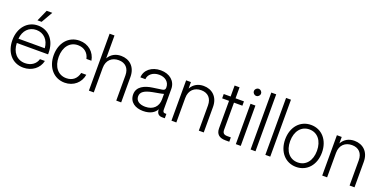

<svg xmlns="http://www.w3.org/2000/svg" viewBox="-14 -1512 4591 2305"><g transform="rotate(20 2281.0 -359.0)"><path d="M269 10.3C377.4 10.3 465.8 -55.7 486.8 -154.3H423.8C405.8 -89.8 347.2 -47.4 269 -47.4C164.6 -47.4 99.1 -127 96.2 -241.7H495.6V-261.2C495.6 -416 405.3 -525.9 265.1 -525.9C129.9 -525.9 34.2 -413.1 34.2 -257.3C34.2 -102.5 124 10.3 269 10.3ZM236.3 -582H289.1L372.6 -727.5H301.3ZM97.2 -296.9C106 -401.4 171.4 -469.2 265.1 -469.2C359.4 -469.2 426.3 -400.4 433.1 -296.9Z M796.9 10.3C909.7 10.3 994.1 -64.9 1010.7 -168H945.8C928.7 -94.7 879.4 -47.4 796.9 -47.4C691.9 -47.4 625.5 -131.3 625.5 -257.3C625.5 -383.3 692.4 -468.3 796.9 -468.3C878.4 -468.3 932.1 -418.9 946.8 -347.7H1010.7C994.1 -452.1 910.2 -525.9 796.9 -525.9C657.2 -525.9 562 -414.1 562 -257.3C562 -101.1 657.2 10.3 796.9 10.3Z M1167.5 -313C1167.5 -414.6 1233.4 -466.3 1317.4 -466.3C1401.9 -466.3 1454.6 -414.1 1454.6 -321.8V0H1517.6V-325.7C1517.6 -454.1 1434.6 -524.9 1327.6 -524.9C1259.8 -524.9 1202.1 -496.1 1167.5 -435.1V-727.5H1105V0H1167.5Z M1797.9 7.8C1892.6 7.8 1947.8 -32.2 1969.2 -77.1L1970.7 -62.5C1975.1 -21.5 1999.5 0 2039.6 0H2074.7V-55.7H2057.1C2036.1 -55.7 2027.8 -67.9 2027.8 -97.2V-357.4C2027.8 -456.5 1949.7 -524.9 1834.5 -524.9C1717.8 -524.9 1634.3 -454.6 1631.3 -361.3H1695.3C1697.8 -421.9 1755.4 -468.3 1834.5 -468.3C1913.6 -468.3 1965.8 -420.9 1965.8 -355C1965.8 -326.2 1957 -318.4 1928.7 -312.5C1897.5 -307.6 1861.3 -302.2 1813.5 -295.9C1712.4 -282.2 1619.6 -239.7 1619.6 -141.1C1619.6 -41 1699.2 7.8 1797.9 7.8ZM1805.7 -49.3C1733.9 -49.3 1683.6 -80.1 1683.6 -138.2C1683.6 -195.8 1731 -225.1 1830.1 -244.6C1887.7 -256.3 1929.2 -260.7 1965.8 -271.5V-201.7C1965.8 -112.3 1908.2 -49.3 1805.7 -49.3Z M2222.2 -313C2222.2 -414.6 2288.1 -466.3 2372.1 -466.3C2456.5 -466.3 2509.3 -414.1 2509.3 -321.8V0H2572.3V-325.7C2572.3 -454.1 2489.3 -524.9 2382.3 -524.9C2313.5 -524.9 2255.9 -495.6 2221.2 -433.1V-515.6H2159.7V0H2222.2Z M2728 -656.2V-515.6H2640.1V-460.4H2728V-109.9C2728 -37.1 2768.6 0 2848.6 0H2898.4V-55.2H2854C2808.6 -55.2 2791 -72.3 2791 -115.7V-460.4H2898.4V-515.6H2791V-656.2Z M2982.4 0H3044.9V-515.6H2982.4ZM3013.7 -627.4C3038.6 -627.4 3059.1 -647.9 3059.1 -672.9C3059.1 -697.8 3038.6 -718.3 3013.7 -718.3C2988.8 -718.3 2968.3 -697.8 2968.3 -672.9C2968.3 -647.9 2988.8 -627.4 3013.7 -627.4Z M3233.4 -727.5H3170.9V0H3233.4Z M3421.9 -727.5H3359.4V0H3421.9Z M3753.9 10.3C3893.6 10.3 3988.8 -101.1 3988.8 -257.3C3988.8 -414.1 3893.6 -525.9 3753.9 -525.9C3614.3 -525.9 3519 -414.1 3519 -257.3C3519 -101.1 3614.3 10.3 3753.9 10.3ZM3753.9 -47.4C3648.9 -47.4 3582.5 -131.3 3582.5 -257.3C3582.5 -383.3 3649.4 -468.3 3753.9 -468.3C3858.4 -468.3 3925.3 -383.3 3925.3 -257.3C3925.3 -131.8 3858.9 -47.4 3753.9 -47.4Z M4148.4 -313C4148.4 -414.6 4214.4 -466.3 4298.3 -466.3C4382.8 -466.3 4435.5 -414.1 4435.5 -321.8V0H4498.5V-325.7C4498.5 -454.1 4415.5 -524.9 4308.6 -524.9C4239.7 -524.9 4182.1 -495.6 4147.5 -433.1V-515.6H4085.9V0H4148.4Z"/></g></svg>

Font: Raveo Display Display Light
Style: Regular
Weight: 300
Designer: Jakub Foglar, Rasmus Andersson (Inter)
Foundry: Jakubfoglar.com
Version: Version 1.100;Glyphs 3.2.3 (3260)